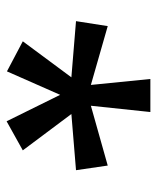

<svg xmlns="http://www.w3.org/2000/svg" viewBox="33 -872 475 581"><g transform="rotate(90 270.5 -581.5)"><path d="M319 -799 300 -619 481 -670 495 -574 325 -560 435 -413 347 -364 267 -526 196 -365 105 -413 214 -560 44 -574 59 -670 237 -619 219 -799Z"/></g></svg>

Font: Noto Sans Sinhala SemiCondensed Medium
Style: Regular
Weight: 500
Width: 4
Designer: Jelle Bosma - Monotype Design Team
Foundry: Monotype Imaging Inc.
Version: Version 2.006; ttfautohint (v1.8.4.7-5d5b)